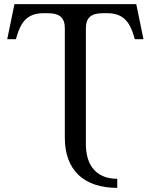

<svg xmlns="http://www.w3.org/2000/svg" viewBox="-20 -720 730 930"><path d="M396 -22V-584C396 -633 421 -656 477 -656H501C579 -656 609 -610 628 -547L633 -530H675L640 -700H50L15 -530H57L62 -547C81 -610 111 -656 189 -656H213C269 -656 294 -633 294 -584V-53C294 103 385 190 548 190V146C451 146 396 86 396 -22Z"/></svg>

Font: LT Superior Serif Medium
Style: Regular
Weight: 500
Designer: Daniel Lyons
Foundry: LyonsType
Version: Version 2.120;FEAKit 1.0